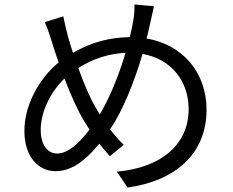

<svg xmlns="http://www.w3.org/2000/svg" viewBox="-20 -799 1040 858"><path d="M406 -321C383 -360 354 -427 330 -495C394 -536 464 -559 541 -563C511 -461 468 -358 426 -288C419 -299 412 -310 406 -321ZM236 -113C191 -113 162 -153 162 -219C162 -296 203 -386 268 -448C297 -373 328 -303 356 -258C364 -245 372 -232 380 -220C336 -162 285 -113 236 -113ZM581 -779C582 -757 579 -724 575 -704C571 -681 566 -657 560 -633C474 -632 390 -612 306 -563C297 -591 289 -616 283 -639C276 -666 268 -699 263 -726L180 -700C192 -674 202 -643 212 -611C221 -582 231 -551 242 -520C152 -446 89 -327 89 -214C89 -97 153 -34 228 -34C302 -34 363 -83 424 -157C439 -137 455 -119 471 -101L533 -152C512 -172 491 -196 472 -221C528 -303 580 -432 617 -558C743 -536 823 -439 823 -311C823 -159 708 -50 502 -32L550 39C762 10 903 -111 903 -308C903 -478 794 -600 635 -627C641 -650 646 -672 651 -694C656 -713 662 -747 668 -771Z"/></svg>

Font: Noto Sans CJK JP Regular
Style: Regular
Weight: 400
Designer: Ryoko NISHIZUKA (kana & ideographs); Paul D. Hunt (Latin, Greek & Cyrillic); Wenlong ZHANG (bopomofo); Sandoll Communica
Foundry: Adobe Systems Incorporated
Version: Version 1.001;PS 1.001;hotconv 1.0.78;makeotf.lib2.5.61930